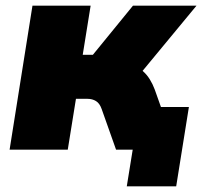

<svg xmlns="http://www.w3.org/2000/svg" viewBox="-20 -530 730 680"><path d="M14 0 95 -510H301L273 -336H309L451 -510H676L485 -279Q500 -266 510.5 -249Q521 -232 528 -213L550 -151H649L604 130H429L450 0H391L340 -144Q333 -164 320 -172Q307 -180 290 -180H249L220 0Z"/></svg>

Font: Winston Black
Style: Italic
Weight: 900
Italic angle: -9°
Designer: Original fonts by Vernon Adams / Changes by Cristiano Sobral
Foundry: VOriginal fonts by Vernon Adams / Changes by Cristiano Sobral
Version: Version 2.503;July 17, 2020;FontCreator 13.0.0.2655 64-bit